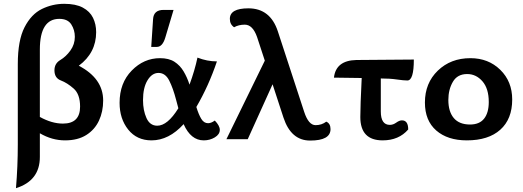

<svg xmlns="http://www.w3.org/2000/svg" viewBox="-20 -736 2769 1016"><path d="M64.5 259.8Q74.2 144.5 74.2 28.8V-397Q74.2 -522.5 109.9 -591.8Q145.5 -661.1 201.7 -688.5Q257.8 -715.8 319.8 -715.8Q380.9 -715.8 418.2 -695.8Q455.6 -675.8 472.2 -641.8Q488.8 -607.9 488.8 -565.9Q488.8 -456.5 397 -388.2Q525.9 -320.8 525.9 -204.1Q525.9 -145.5 503.7 -97.7Q481.4 -49.8 436.5 -21.5Q391.6 6.8 324.2 6.8Q254.9 6.8 190.9 -30.8V94.7Q190.9 220.2 64.5 259.8ZM313 -82Q403.8 -82 403.8 -171.9Q403.8 -237.3 369.9 -267.3Q335.9 -297.4 302 -310.3Q268.1 -323.2 268.1 -363.8Q268.1 -399.9 298.8 -418.2Q329.6 -436.5 352.8 -469Q376 -501.5 376 -541Q376 -577.6 357.2 -606.9Q338.4 -636.2 293.9 -636.2Q190.9 -636.2 190.9 -473.6V-117.2Q254.4 -82 313 -82Z M1058.1 6.8Q989.7 6.8 951.7 -79.1Q873.5 6.8 781.7 6.8Q704.1 6.8 658.4 -50.3Q612.8 -107.4 612.8 -191.9Q612.8 -296.9 677 -362.5Q741.2 -428.2 826.7 -428.2Q873.5 -428.2 903.1 -409.2Q932.6 -390.1 951.4 -358.6Q970.2 -327.1 982.9 -288.1Q1010.7 -363.8 1024.9 -431.2Q1076.2 -411.1 1127.9 -411.1Q1084.5 -282.2 1019 -169.9Q1031.2 -129.9 1045.2 -106.9Q1059.1 -84 1081.1 -84Q1097.2 -84 1116.7 -98.1Q1143.1 -70.8 1143.1 -48.8Q1143.1 -24.9 1116.7 -9Q1090.3 6.8 1058.1 6.8ZM812 -70.8Q866.7 -70.8 923.8 -163.1L912.1 -207Q896 -269 875.5 -309.6Q855 -350.1 818.8 -350.1Q784.2 -350.1 760.5 -311Q736.8 -272 736.8 -206.1Q736.8 -151.9 755.1 -111.3Q773.4 -70.8 812 -70.8ZM810.1 -487.8H780.3L790 -634.8Q793 -683.6 845.7 -683.6H898.4L854.5 -536.6Q839.8 -487.8 810.1 -487.8Z M1589.8 -143.6Q1612.8 -73.7 1649.9 -73.7Q1682.1 -73.7 1706.5 -92.3Q1729 -82.5 1729 -52.7Q1729 7.8 1621.1 7.8Q1520 7.8 1480 -113.8L1422.4 -290L1291 0.5H1178.2L1381.3 -415L1340.3 -540Q1317.4 -605.5 1275.4 -605.5Q1243.2 -605.5 1218.8 -591.8Q1196.3 -606.9 1196.3 -636.2Q1196.3 -691.9 1294.4 -691.9Q1410.2 -691.9 1450.2 -570.3Z M2004.9 6.8Q1886.7 6.8 1886.7 -116.7Q1886.7 -175.8 1894 -323.2L1747.1 -325.2Q1757.3 -416 1865.7 -418.5L2169.9 -420.9Q2169.9 -310.1 2135.7 -310.1Q2116.2 -310.1 2079.8 -315.4Q2043.5 -320.8 1995.1 -320.8V-146Q1995.1 -75.2 2043 -75.2Q2060.5 -75.2 2076.9 -87.2Q2093.3 -99.1 2106.9 -99.1Q2140.1 -99.1 2140.1 -50.8Q2090.3 6.8 2004.9 6.8Z M2450.2 6.8Q2348.6 6.8 2288.6 -45.4Q2228.5 -97.7 2228.5 -193.4Q2228.5 -296.4 2296.9 -362.3Q2365.2 -428.2 2469.2 -428.2Q2564.5 -428.2 2627.4 -366.5Q2690.4 -304.7 2690.4 -209.5Q2690.4 -106 2627.4 -49.6Q2564.5 6.8 2450.2 6.8ZM2467.3 -77.1Q2517.1 -77.1 2541.7 -108.2Q2566.4 -139.2 2566.4 -196.3Q2566.4 -267.1 2533 -305.7Q2499.5 -344.2 2452.1 -344.2Q2400.4 -344.2 2376.5 -303.2Q2352.5 -262.2 2352.5 -207Q2352.5 -145.5 2381.3 -111.3Q2410.2 -77.1 2467.3 -77.1Z"/></svg>

Font: Bainsley
Style: Bold
Weight: 700
Designer: Paul James MIller
Foundry: High-Logic / Made with FontCreator
Version: Version 1.411;March 28, 2021;FontCreator 13.0.0.2683 64-bit